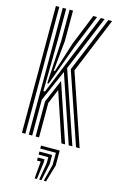

<svg xmlns="http://www.w3.org/2000/svg" viewBox="-153 -861 726 1170"><g transform="rotate(15 210.0 -276.0)"><path d="M89.8 0V-800H111.2V-594L107 -279.5H117L238 -575.8L330 -800H353.8L210.5 -452.2L364.8 0H341.8L197.5 -424L111.2 -226.2V0ZM133 0V-221.5L195.2 -366.5L318.8 0H295.8L192.5 -309L154.5 -216.8V0ZM46.5 0V-800H68V0ZM387.8 0 233.8 -451.5 377.5 -800H401.2L257.2 -450.2L410.5 0ZM117.5 -332 133 -602V-800H154.5V-609.5L135.8 -415.8H143.2L204.2 -606L282.5 -800H306.2L221.5 -591.8L126.2 -332ZM250.5 248 278 139.5V64H179V45H297V139.5L264.8 248ZM193.2 248 202.5 139.5H179V120.5H221.5V139.5L207.5 248ZM221.8 248 240.2 139.5V101.8H179V82.8H259.2V139.5L236 248Z"/></g></svg>

Font: Big Shoulders Inline Display Thin
Style: Bold
Weight: 700
Version: Version 2.002